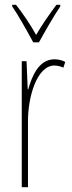

<svg xmlns="http://www.w3.org/2000/svg" viewBox="-20 -783 302 803"><path d="M119 -606H143C169 -653 203 -713 232 -756V-763H216C182 -717 157 -681 131 -637C107 -681 73 -730 47 -763H31V-756C53 -725 92 -656 119 -606ZM208 -535C141 -535 113 -462 98 -409H96L91 -527H71V0H97V-277C97 -380 135 -509 208 -509C222 -509 237 -504 245 -500L253 -524C239 -532 221 -535 208 -535Z"/></svg>

Font: Noto Sans Myanmar ExtraCondensed Thin
Style: Regular
Weight: 100
Width: 2
Designer: Monotype Design Team
Foundry: Monotype Imaging Inc.
Version: Version 2.107